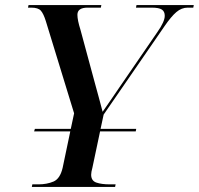

<svg xmlns="http://www.w3.org/2000/svg" viewBox="-20 -734 781 754"><path d="M105 0 107 -10H131Q164 -10 190 -21Q216 -32 226 -75L256 -218H114L117 -228H258L271 -289L160 -651Q151 -680 140.5 -692Q130 -704 103 -704H90L92 -714H378L376 -704H324Q284 -704 284 -676Q284 -655 296 -617L352 -410Q360 -380 368 -351.5Q376 -323 383 -295Q398 -317 414.5 -340.5Q431 -364 449 -391L598 -608Q627 -649 627 -672Q627 -689 615.5 -696.5Q604 -704 576 -704H514L516 -714H741L739 -704H717Q693 -704 672.5 -686.5Q652 -669 626 -631L387 -284L375 -228H515L513 -218H373L343 -76Q338 -58 338 -48Q338 -24 358.5 -17Q379 -10 411 -10H434L432 0Z"/></svg>

Font: Noto Serif Display Medium
Style: Italic
Weight: 500
Italic angle: -12°
Designer: Monotype Design Team
Foundry: Monotype Imaging Inc.
Version: Version 2.009